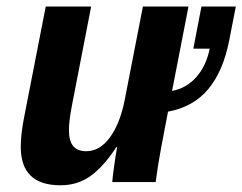

<svg xmlns="http://www.w3.org/2000/svg" viewBox="-20 -548 730 578"><path d="M254.4 -528.3 196.8 -231.9Q187.5 -183.6 187.5 -156.7Q187.5 -123 200.7 -107.9Q213.9 -92.8 239.3 -92.8Q280.3 -92.8 310.5 -133.8Q340.8 -174.8 355 -245.1L410.2 -528.3H547.4L498 -274.4Q541 -282.2 570.8 -315.7Q600.6 -349.1 611.3 -401.4H562L586.4 -528.3H689.9L669.9 -425.8Q651.9 -334 607.2 -280Q562.5 -226.1 485.8 -211.9Q459.5 -76.2 455.6 -48.6Q451.7 -21 448.7 0H317.9Q319.3 -18.1 323.5 -47.4Q327.6 -76.7 332.5 -105H330.1Q292 -46.4 252.7 -18.3Q213.4 9.8 162.1 9.8Q42.5 9.8 42.5 -106Q42.5 -143.1 52.2 -192.9L117.7 -528.3Z"/></svg>

Font: Liberation Mono
Style: Bold Italic
Weight: 700
Italic angle: -12°
Monospace: yes
Designer: Steve Matteson
Foundry: Ascender Corporation
Version: Version 2.1.5